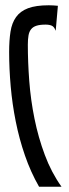

<svg xmlns="http://www.w3.org/2000/svg" viewBox="-20 -707 262 727"><path d="M190.9 -590.3Q185.5 -605.5 176.3 -609.6Q167 -613.8 152.8 -613.8Q131.3 -613.8 118.2 -609.6Q105 -605.5 97.7 -596.2Q90.3 -586.9 87.9 -572.5Q85.4 -558.1 85.4 -537.6Q85.4 -472.2 90.8 -400.4Q96.2 -328.6 110.6 -257.6Q125 -186.5 149.7 -120.4Q174.3 -54.2 212.9 0H127.9Q96.2 -55.2 74.5 -118.2Q52.7 -181.2 39.6 -247.1Q26.4 -313 20.5 -380.1Q14.6 -447.3 14.6 -510.3Q14.6 -554.2 19.8 -587.2Q24.9 -620.1 40.8 -642.3Q56.6 -664.6 86.2 -675.8Q115.7 -687 164.6 -687Q173.3 -687 181.6 -686.5Q189.9 -686 199.2 -685.1Z"/></svg>

Font: XAYAX
Style: Regular
Weight: 400
Designer: Peter Wiegel
Foundry: Peter Wiegel
Version: Version 1.000 2009 initial release